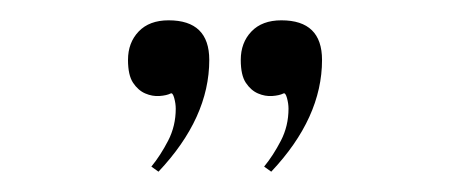

<svg xmlns="http://www.w3.org/2000/svg" viewBox="-20 -710 468 189"><path d="M186 -651Q186 -594 136 -541L129 -546Q138 -557 145.5 -571.5Q153 -586 153 -603Q153 -608 151.5 -613.5Q150 -619 148 -618Q144 -616 137 -615.5Q130 -615 123 -618Q116 -621 111 -628.5Q106 -636 106 -651Q106 -668 116.5 -679Q127 -690 146 -690Q186 -690 186 -651ZM297 -651Q297 -594 247 -541L240 -546Q249 -557 256.5 -571.5Q264 -586 264 -603Q264 -608 262.5 -613.5Q261 -619 259 -618Q255 -616 248 -615.5Q241 -615 234 -618Q227 -621 222 -628.5Q217 -636 217 -651Q217 -668 227.5 -679Q238 -690 257 -690Q297 -690 297 -651Z"/></svg>

Font: Ekushey Ghorautra
Style: Regular
Weight: 400
Designer: Al Mamun Sumon
Foundry: Al Mamun Sumon
Version: Version 1.0